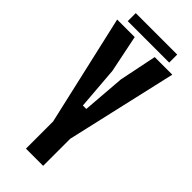

<svg xmlns="http://www.w3.org/2000/svg" viewBox="-281 -938 986 986"><g transform="rotate(45 211.5 -445.5)"><path d="M149 0V-195.9V-196.9L11.4 -800H138.8L180.5 -596.4L199.1 -363.2H224L242.4 -596.4L284.1 -800H411.8L273.9 -196.7V-195.7V0ZM55.6 -890.8H356.7V-832.6H55.6Z"/></g></svg>

Font: Big Shoulders Thin
Style: Regular
Weight: 100
Designer: Patric King
Foundry: XO Type Co
Version: Version 2.002